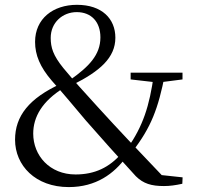

<svg xmlns="http://www.w3.org/2000/svg" viewBox="-20 -762 819 797"><path d="M265.4 14.6C379.1 14.6 453.5 -41.2 503.6 -109.7H512.5L485.3 -126.1C434.4 -66.8 373.3 -37.8 293.6 -37.8C186.1 -37.8 117.9 -116.4 117.9 -207.4C117.9 -276.6 155 -342 245.2 -397.5L234.2 -419.5V-415.1C100.6 -354.3 42.5 -280.3 42.5 -182C42.5 -75.2 127 14.6 265.4 14.6ZM529.5 -132.6C607.3 -233.2 636.9 -311.3 664.8 -454.1H618.8C600.3 -319.8 573.3 -239.1 509.9 -147.6H504ZM628 -420.2H643.7L737.6 -432.3V-460.3H522.3V-432.3ZM660.4 10.3C685.3 10.3 707.7 7.1 736.8 0.8L738 -25.8L617.4 -38.8L666 -19.7C542.8 -148.8 473.3 -221.8 385.3 -318.5C321.8 -387.9 288.8 -424.6 243.2 -479.2C200.3 -532.1 190.5 -564.6 190.5 -604.9C190.5 -668.4 239.8 -711.7 298.5 -711.7C358.9 -711.7 396.8 -671.4 396.8 -606.8C396.8 -533.9 348.5 -485 271.5 -430.6L283 -406V-410.6C394.1 -466.4 458.9 -522.2 458.9 -605.5C458.9 -683.8 403.5 -742 299.5 -742C200.2 -742 125.6 -684.3 125.6 -588.2C125.6 -533.7 146.2 -483.7 195.2 -426.8C251 -364.3 278.4 -330.2 336.6 -261.5C401.3 -187.8 465.4 -115.8 543.9 -30.5C575.1 0.4 608.6 10.3 660.4 10.3Z"/></svg>

Font: Source Han Serif CN VF
Style: Regular
Weight: 250
Designer: Ryoko NISHIZUKA 西塚涼子 (kana & ideographs); Frank Grießhammer (Latin, Greek & Cyrillic); Wenlong ZHANG 张文龙 (bopomofo); San
Foundry: Adobe
Version: Version 2.002;hotconv 1.1.0;makeotfexe 2.6.0